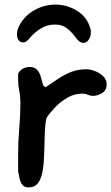

<svg xmlns="http://www.w3.org/2000/svg" viewBox="-20 -807 485 837"><path d="M222 -787Q272 -787 316 -760Q360 -733 374 -682Q376 -678 376 -673.5Q376 -669 376 -665Q376 -647 366.5 -633.5Q357 -620 343 -620Q337 -620 329.5 -624Q322 -628 315 -637Q292 -669 271 -684.5Q250 -700 220 -700Q187 -700 159 -683.5Q131 -667 106 -637Q99 -629 93 -625.5Q87 -622 82 -622Q67 -622 60.5 -632.5Q54 -643 54 -656Q54 -677 64 -695Q87 -739 130.5 -763Q174 -787 222 -787ZM104 10Q86 10 77 -2Q68 -14 65 -30.5Q62 -47 59 -60V-134Q59 -190 64 -247.5Q69 -305 69 -360Q69 -386 64 -410Q59 -434 59 -459V-486Q67 -501 80.5 -508Q94 -515 109 -515Q131 -515 142 -502.5Q153 -490 157.5 -473Q162 -456 166 -442.5Q170 -429 179 -427Q208 -446 234.5 -464Q261 -482 290.5 -493.5Q320 -505 356 -505Q374 -505 394.5 -497Q415 -489 430 -474.5Q445 -460 445 -439Q445 -413 424.5 -401Q404 -389 386 -389Q374 -389 363 -394Q352 -399 340 -399Q305 -399 274.5 -381.5Q244 -364 221 -340Q198 -316 184 -295Q180 -286 178 -265Q176 -244 175 -217.5Q174 -191 173.5 -166Q173 -141 172 -123Q171 -90 165.5 -59.5Q160 -29 146 -9.5Q132 10 104 10Z"/></svg>

Font: Fuzzy Bubbles
Style: Bold
Weight: 700
Designer: Robert E. Leuschke
Foundry: Robert E. Leuschke
Version: Version 1.010; ttfautohint (v1.8.3)